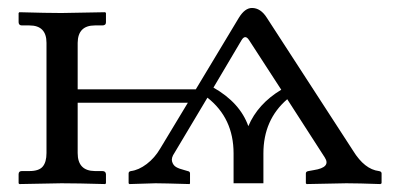

<svg xmlns="http://www.w3.org/2000/svg" viewBox="-20 -462 991 484"><path d="M518.1 -241.2Q585 -203.1 606 -144Q629.9 -200.2 689 -235.8L607.9 -360.8Q598.1 -376 588.9 -360.8ZM568.8 0V-75.2Q568.8 -164.1 502.9 -215.8L419.9 -76.7Q411.1 -64 413.8 -54.7Q416.5 -45.4 423.8 -41Q431.2 -36.6 444.8 -33.2L453.1 -30.8Q459 -29.8 459 -24.9V0L458 2Q391.1 0 372.1 0L306.2 2L304.2 0V-24.9Q304.2 -29.8 310.1 -30.8Q329.6 -33.2 349.9 -48.6Q370.1 -64 383.8 -87.4L453.6 -203.1H175.8V-76.2Q175.8 -31.2 219.2 -30.8H237.8Q246.6 -30.8 247.1 -22.9V0L245.1 2Q174.3 0 134.8 0L28.8 2L26.9 0V-22.9Q26.9 -30.8 35.2 -30.8H54.2Q78.1 -30.8 87.6 -42Q97.2 -53.2 97.2 -76.2V-354Q97.2 -397.9 54.2 -397.9H35.2Q27.3 -397.9 26.9 -405.8V-429.2L28.8 -431.2Q99.6 -429.2 134.8 -429.2L245.1 -431.2L247.1 -429.2V-405.8Q247.1 -397.9 237.8 -397.9H219.2Q176.3 -397.9 175.8 -354V-236.8H473.6L582 -417Q597.2 -441.9 615.2 -441.9Q637.2 -441.9 652.8 -417L870.1 -82Q898.9 -35.2 935.1 -30.8Q941.9 -29.8 941.9 -24.9V0L939 2Q882.8 0 853 0L752.9 2L751 0V-24.9Q751 -29.8 757.8 -30.8L771 -33.2Q814.9 -40 798.8 -64.9L704.1 -211.9Q644 -160.2 644 -75.2V0Z"/></svg>

Font: Linux Libertine Capitals
Style: Small Caps
Weight: 400
Designer: Philipp H. Poll
Foundry: Philipp H. Poll
Version: Version 5.1.3